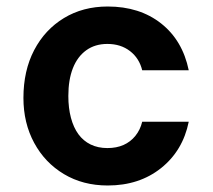

<svg xmlns="http://www.w3.org/2000/svg" viewBox="-20 -558 653 590"><path d="M311 12Q235 12 176.5 -23Q118 -58 85 -119Q52 -180 52 -257Q52 -341 85 -404Q118 -467 176.5 -502.5Q235 -538 311 -538Q409 -538 475 -486Q541 -434 560 -342H417Q408 -379 379.5 -401Q351 -423 310 -423Q272 -423 245 -403.5Q218 -384 204 -348.5Q190 -313 190 -263Q190 -226 198 -196Q206 -166 221 -145.5Q236 -125 258.5 -114Q281 -103 310 -103Q338 -103 359.5 -112.5Q381 -122 396 -140.5Q411 -159 417 -184H560Q542 -95 475 -41.5Q408 12 311 12Z"/></svg>

Font: DM Sans 9pt
Style: Bold
Weight: 700
Designer: Colophon Foundry, Jonny Pinhorn
Foundry: Colophon Foundry
Version: Version 4.004;gftools[0.9.30]